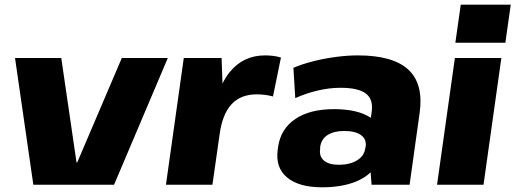

<svg xmlns="http://www.w3.org/2000/svg" viewBox="-20 -787 2196 818"><path d="M44 -540H241L306 -95H309L499 -540H695L466 0H122Z M763 -540H924L928 -431Q941 -458 958 -479Q1016 -551 1109 -551Q1126 -551 1143 -549Q1160 -547 1177 -542L1143 -376Q1111 -385 1074 -385Q1006 -385 967 -343.5Q928 -302 916 -217L885 0H687Z M1353 11Q1253 11 1203 -31Q1153 -73 1163 -148L1165 -162Q1176 -238 1238 -280Q1300 -322 1403 -322Q1505 -322 1560 -285L1563 -307Q1572 -362 1540 -387.5Q1508 -413 1431 -413Q1384 -413 1334.5 -401.5Q1285 -390 1238 -369L1230 -498Q1267 -514 1314.5 -526Q1362 -538 1411.5 -544.5Q1461 -551 1504 -551Q1654 -551 1719.5 -490.5Q1785 -430 1768 -307L1725 0H1563L1559 -53Q1547 -41 1531 -31Q1463 11 1353 11ZM1423 -85Q1471 -85 1501.5 -104Q1532 -123 1536 -155L1538 -163Q1542 -194 1518 -211.5Q1494 -229 1446 -229Q1403 -229 1376 -212Q1349 -195 1344 -161V-153Q1339 -121 1360 -103Q1381 -85 1423 -85Z M2116 -540 2040 0H1842L1918 -540ZM2156 -767 2133 -605H1920L1943 -767Z"/></svg>

Font: Pathway Extreme 8pt Thin 12pt ExtraBold
Style: Italic
Weight: 800
Italic angle: -8°
Version: Version 1.001;gftools[0.9.26]